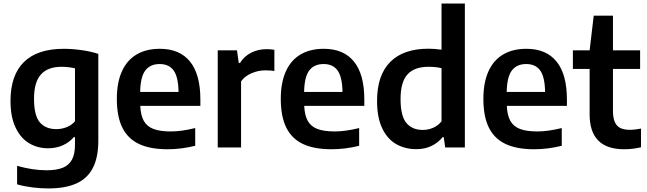

<svg xmlns="http://www.w3.org/2000/svg" viewBox="-20 -828 3634 1078"><path d="M76 207V103Q163.5 128 241.5 128Q297.5 128 332.5 113.8Q367.5 99.5 384.2 68Q401 36.5 401 -15V-58H394.5Q369 -28.5 332.2 -12Q295.5 4.5 249.5 4.5Q191 4.5 143.5 -23.8Q96 -52 67.5 -111.8Q39 -171.5 39 -261.5Q39 -405.5 114 -479.5Q189 -553.5 337 -554Q386 -554 438.5 -546.5Q491 -539 532 -525.5V-38.5Q532 56 501.2 115.2Q470.5 174.5 408.5 202.2Q346.5 230 251 230Q207.5 230 161.8 224.2Q116 218.5 76 207ZM401 -147V-444.5Q363 -453 326 -453Q248.5 -453 209.8 -410Q171 -367 171 -273Q171 -179.5 203.5 -141.2Q236 -103 296.5 -103Q326.5 -103 354.2 -114Q382 -125 401 -147Z M1105 -233.5H767.5Q770 -180.5 787.5 -149.2Q805 -118 841.5 -104Q878 -90 939 -90Q999 -90 1076 -109V-9.5Q997.5 10 921 10Q823.5 10 760.8 -19.5Q698 -49 667 -111.2Q636 -173.5 636 -273Q636 -364.5 664.5 -427.5Q693 -490.5 747 -522.2Q801 -554 877.5 -554Q989 -554 1047 -482.2Q1105 -410.5 1105 -269ZM767 -312H982.5Q981 -396.5 954.8 -432.5Q928.5 -468.5 876.5 -468.5Q823.5 -468.5 796 -432.5Q768.5 -396.5 767 -312Z M1202.5 -545.5H1310.5L1320.5 -474.5H1327.5Q1351.5 -513 1390.8 -532.5Q1430 -552 1477 -552Q1498.5 -552 1520.5 -548.5V-429.5Q1501 -433 1469.5 -433Q1430.5 -433 1392.8 -417Q1355 -401 1333.5 -371.5V0H1202.5Z M2025.5 -233.5H1688Q1690.5 -180.5 1708 -149.2Q1725.5 -118 1762 -104Q1798.5 -90 1859.5 -90Q1919.5 -90 1996.5 -109V-9.5Q1918 10 1841.5 10Q1744 10 1681.2 -19.5Q1618.5 -49 1587.5 -111.2Q1556.5 -173.5 1556.5 -273Q1556.5 -364.5 1585 -427.5Q1613.5 -490.5 1667.5 -522.2Q1721.5 -554 1798 -554Q1909.5 -554 1967.5 -482.2Q2025.5 -410.5 2025.5 -269ZM1687.5 -312H1903Q1901.5 -396.5 1875.2 -432.5Q1849 -468.5 1797 -468.5Q1744 -468.5 1716.5 -432.5Q1689 -396.5 1687.5 -312Z M2097 -261.5Q2097 -405.5 2170.8 -480Q2244.5 -554.5 2386 -554.5Q2419.5 -554.5 2459 -549V-808H2590V0H2479.5L2471.5 -57.5H2464.5Q2440 -26.5 2402.5 -8.5Q2365 9.5 2318 9.5Q2255 9.5 2205.2 -18.5Q2155.5 -46.5 2126.2 -107.2Q2097 -168 2097 -261.5ZM2459 -147V-445.5Q2425.5 -453 2386 -453Q2306.5 -453 2267.8 -410.2Q2229 -367.5 2229 -272Q2229 -177 2261.5 -137.8Q2294 -98.5 2354 -98.5Q2384.5 -98.5 2412.5 -110.8Q2440.5 -123 2459 -147Z M3163 -233.5H2825.5Q2828 -180.5 2845.5 -149.2Q2863 -118 2899.5 -104Q2936 -90 2997 -90Q3057 -90 3134 -109V-9.5Q3055.5 10 2979 10Q2881.5 10 2818.8 -19.5Q2756 -49 2725 -111.2Q2694 -173.5 2694 -273Q2694 -364.5 2722.5 -427.5Q2751 -490.5 2805 -522.2Q2859 -554 2935.5 -554Q3047 -554 3105 -482.2Q3163 -410.5 3163 -269ZM2825 -312H3040.5Q3039 -396.5 3012.8 -432.5Q2986.5 -468.5 2934.5 -468.5Q2881.5 -468.5 2854 -432.5Q2826.5 -396.5 2825 -312Z M3579 -106V-1Q3531.5 10 3484.5 10Q3290.5 10 3290.5 -185.5V-441H3196.5V-545.5H3290.5L3313.5 -740H3421.5V-545.5H3574V-441H3421.5V-206.5Q3421.5 -166.5 3431.8 -143Q3442 -119.5 3463 -109.2Q3484 -99 3518.5 -99Q3542.5 -99 3579 -106Z"/></svg>

Font: Encode Sans SemiBold
Style: Regular
Weight: 600
Designer: Multiple Designers
Foundry: Impallari Type
Version: Version 2.000